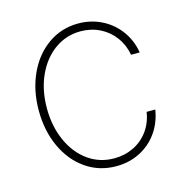

<svg xmlns="http://www.w3.org/2000/svg" viewBox="-87 -620 691 713"><g transform="rotate(-15 259.0 -263.5)"><path d="M49.8 -263.7Q49.8 -340.8 78.6 -403.6Q107.4 -466.3 158.7 -502.2Q210 -538.1 274.4 -538.1Q322.8 -538.1 364 -517.6Q405.3 -497.1 432.6 -460Q460 -422.9 467.8 -375H434.6Q427.7 -413.6 405.5 -443.8Q383.3 -474.1 349.4 -491Q315.4 -507.8 275.4 -507.8Q220.2 -507.8 176 -476.3Q131.8 -444.8 106.4 -389.2Q81.1 -333.5 81.1 -263.7Q81.1 -195.3 105.7 -139.4Q130.4 -83.5 174.6 -51.5Q218.8 -19.5 275.4 -19.5Q315.9 -19.5 350.1 -36.1Q384.3 -52.7 406.7 -83.5Q429.2 -114.3 435.5 -155.3H468.8Q460.9 -106 434.1 -68.4Q407.2 -30.8 366 -10Q324.7 10.7 275.4 10.7Q210 10.7 158.7 -24.9Q107.4 -60.5 78.6 -123Q49.8 -185.5 49.8 -263.7Z"/></g></svg>

Font: Pretendard Std Thin
Style: Regular
Weight: 100
Designer: Base glyphs from Inter by Rasmus Andersson; Hangeul glyphs from Noto Sans CJK(Source Han Sans) by Jang Soo-young and Kan
Foundry: Kil Hyung-jin
Version: Version 1.309